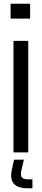

<svg xmlns="http://www.w3.org/2000/svg" viewBox="-20 -820 228 1033"><path d="M37 -720V-800H142V-720ZM52.5 0V-600H132V0ZM154.5 193H129.5Q77 193 55.2 169.2Q33.5 145.5 43 97L55.5 39H108.5L95 97Q89 122.5 97.5 133.8Q106 145 130.5 145H154.5Z"/></svg>

Font: Big Shoulders Stencil Text Thin
Style: Regular
Weight: 400
Version: Version 2.001